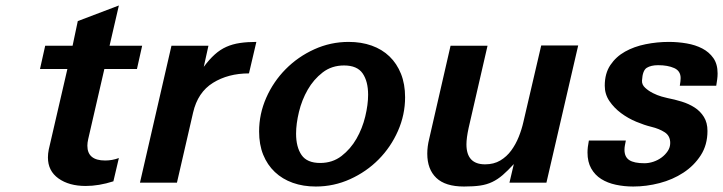

<svg xmlns="http://www.w3.org/2000/svg" viewBox="-20 -667 2640 701"><path d="M302 -159Q299 -146 299 -135Q299 -81 364 -81Q390 -81 414 -90L394 -5Q341 12 293 12Q232 12 193.5 -15.5Q155 -43 155 -92Q155 -106 158 -121L226 -415H126L145 -500H245L264 -590L414 -647L380 -500H499L480 -415H361Z M606 -500H741L724 -423Q744 -450 764 -468Q784 -486 806.5 -496Q829 -506 856 -510Q883 -514 916 -514L889 -399Q813 -399 757.5 -364.5Q702 -330 685 -256L626 0H491Z M926 -187Q926 -251 952 -310Q978 -369 1023 -414.5Q1068 -460 1127.5 -487Q1187 -514 1253 -514Q1299 -514 1337 -500.5Q1375 -487 1402 -461Q1429 -435 1444 -397.5Q1459 -360 1459 -312Q1459 -248 1433 -189Q1407 -130 1362.5 -85Q1318 -40 1258.5 -13Q1199 14 1133 14Q1087 14 1049 0.5Q1011 -13 983.5 -39Q956 -65 941 -102Q926 -139 926 -187ZM1061 -179Q1061 -130 1081 -101Q1101 -72 1149 -72Q1194 -72 1227 -97.5Q1260 -123 1281.5 -160.5Q1303 -198 1313.5 -241.5Q1324 -285 1324 -321Q1324 -370 1304 -399Q1284 -428 1236 -428Q1191 -428 1158 -402.5Q1125 -377 1103.5 -339.5Q1082 -302 1071.5 -258.5Q1061 -215 1061 -179Z M1540 -106Q1540 -132 1547 -160L1625 -500H1760L1691 -200Q1683 -163 1683 -140Q1683 -67 1751 -67Q1783 -67 1806.5 -81Q1830 -95 1846.5 -117.5Q1863 -140 1874 -167.5Q1885 -195 1891 -222L1956 -501H2091L1975 0H1840L1856 -68Q1834 -44 1815.5 -28Q1797 -12 1777 -2.5Q1757 7 1733 10.5Q1709 14 1674 14Q1606 14 1573 -17.5Q1540 -49 1540 -106Z M2265 -154Q2263 -144 2261.5 -136Q2260 -128 2260 -120Q2260 -94 2277.5 -82.5Q2295 -71 2333 -71Q2349 -71 2365.5 -76.5Q2382 -82 2395.5 -92Q2409 -102 2418 -115.5Q2427 -129 2427 -145Q2427 -171 2407 -184Q2387 -197 2358 -204Q2333 -210 2303 -222.5Q2273 -235 2247.5 -254Q2222 -273 2205 -298Q2188 -323 2188 -354Q2188 -399 2208.5 -429.5Q2229 -460 2262 -478.5Q2295 -497 2337 -505.5Q2379 -514 2422 -514Q2455 -514 2487 -508.5Q2519 -503 2544 -490Q2569 -477 2584.5 -455Q2600 -433 2600 -399Q2600 -388 2598.5 -377Q2597 -366 2595 -354H2462Q2465 -371 2465 -382Q2465 -408 2441.5 -418.5Q2418 -429 2383 -429Q2357 -429 2341.5 -419.5Q2326 -410 2324 -373Q2323 -358 2335.5 -346.5Q2348 -335 2364 -327Q2380 -319 2395.5 -314.5Q2411 -310 2417 -309Q2443 -304 2469 -296Q2495 -288 2516 -274.5Q2537 -261 2550 -240Q2563 -219 2563 -189Q2563 -138 2538.5 -100Q2514 -62 2475 -36.5Q2436 -11 2388 1.5Q2340 14 2292 14Q2259 14 2228.5 7.5Q2198 1 2175 -13.5Q2152 -28 2138.5 -52Q2125 -76 2125 -110Q2125 -129 2130 -154Z"/></svg>

Font: Perun
Style: Bold Italic
Weight: 700
Italic angle: -12°
Foundry: Copyright (c) Stefan Peev, Context Ltd, 2016
Version: Version 1.027